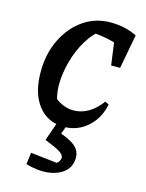

<svg xmlns="http://www.w3.org/2000/svg" viewBox="-112 -571 663 870"><g transform="rotate(15 220.0 -136.0)"><path d="M215 10Q138 10 93.5 -47Q49 -104 49 -204Q49 -289 82 -356.5Q115 -424 171 -463Q227 -502 299 -502Q333 -502 365.5 -494.5Q398 -487 422 -474L387 -400Q314 -432 221 -437L272 -457Q233 -431 204 -383Q175 -335 159.5 -278Q144 -221 144 -166Q144 -142 149 -118.5Q154 -95 164 -75L147 -108Q167 -91 190.5 -82Q214 -73 237 -73Q273 -73 306 -92Q339 -111 367 -149L385 -140Q371 -72 324 -31Q277 10 215 10ZM350 -314 328 -475 422 -474 392 -314ZM95 217 102 162 226 176Q232 172 237 164Q242 156 242 148Q242 135 223 122.5Q204 110 150 89L184 34Q248 53 276 75.5Q304 98 304 131Q304 172 276 197Q248 222 200.5 228Q153 234 95 217ZM186 -14H232L194 89H150Z"/></g></svg>

Font: Piazzolla Thin SemiBold
Style: Italic
Weight: 600
Italic angle: -11.3°
Version: Version 2.005